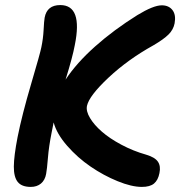

<svg xmlns="http://www.w3.org/2000/svg" viewBox="-20 -712 715 762"><path d="M102.1 29.8Q66.4 29.8 50.5 10.3Q34.7 -9.3 34.9 -51Q35.2 -92.8 49.8 -168Q67.4 -256.3 103.5 -378.7Q139.6 -501 144 -523.9Q151.4 -559.1 153.1 -594Q154.8 -628.9 157.2 -642.1Q166.5 -691.9 219.2 -691.9Q309.1 -691.9 276.9 -533.2Q268.1 -485.4 240.2 -396Q283.7 -461.9 357.4 -527.6Q431.2 -593.3 524.9 -651.9Q588.9 -690.9 622.1 -690.9Q649.9 -690.9 664.6 -671.9Q679.2 -652.8 672.9 -619.1Q668 -594.2 648.9 -575.2Q629.9 -556.2 588.9 -532.2Q487.8 -476.1 410.9 -404.1Q334 -332 325.2 -292Q320.8 -271 337.2 -243.7Q353.5 -216.3 384.3 -189.5Q415 -162.6 461.7 -137.7Q508.3 -112.8 560.1 -98.1Q594.7 -87.9 606.7 -70.3Q618.7 -52.7 612.8 -24.9Q607.4 2.9 591.3 16.4Q575.2 29.8 543 29.8Q502.4 29.8 446.8 7.1Q391.1 -15.6 339.6 -50.8Q288.1 -85.9 246.6 -133.3Q205.1 -180.7 192.9 -226.1Q187 -198.7 185.1 -187Q173.8 -130.9 170.2 -85.2Q166.5 -39.6 163.1 -22Q158.7 2.9 142.6 16.4Q126.5 29.8 102.1 29.8Z"/></svg>

Font: Shantell Sans Bouncy
Style: Italic
Weight: 600
Italic angle: -11.31°
Designer: Stephen Nixon, Anya Danilova, Shantell Martin
Foundry: Arrow Type
Version: Version 1.006;[9816181b4]